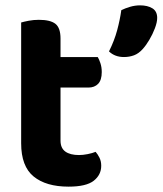

<svg xmlns="http://www.w3.org/2000/svg" viewBox="-20 -682 607 717"><path d="M59 -264H206V-157Q206 -129 224 -116Q242 -103 275 -103Q290 -103 307.5 -106.5Q325 -110 337 -115Q345 -106 351.5 -93Q358 -80 358 -63Q358 -29 330 -7Q302 15 236 15Q152 15 105.5 -23Q59 -61 59 -147ZM153 -355V-469H345Q350 -461 355 -446Q360 -431 360 -413Q360 -383 346.5 -369Q333 -355 310 -355ZM206 -239H59V-598Q69 -601 87 -604.5Q105 -608 125 -608Q168 -608 187 -593Q206 -578 206 -538ZM513 -499Q498 -482 480.5 -475.5Q463 -469 443 -469Q409 -469 387 -490Q407 -530 417.5 -569Q428 -608 433 -644Q447 -651 465.5 -656.5Q484 -662 503 -662Q531 -662 549 -651Q567 -640 567 -615Q567 -599 558.5 -576.5Q550 -554 537.5 -533Q525 -512 513 -499Z"/></svg>

Font: Baloo Bhaijaan 2
Style: Bold
Weight: 700
Designer: Sanskriti Dholi, Noopur Datye and Ek Type
Foundry: Ek Type
Version: Version 1.701